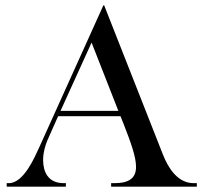

<svg xmlns="http://www.w3.org/2000/svg" viewBox="-20 -697 760 717"><path d="M383 -229ZM715 0H395V-13H407C465 -13 488 -34 488 -74C488 -111 469 -164 442 -233L430 -263H197L157 -173C149 -154 141 -127 141 -100C141 -56 159 -13 218 -13H226V0H5V-13H13C69 -13 110 -111 128 -150L366 -677H369L588 -121C609 -67 645 -13 703 -13H715ZM322 -538 206 -283H422Z"/></svg>

Font: Open Baskerville 0.0.53
Style: Normal
Weight: 400
Designer: Isaac Moore, James Puckett, Rob Mientjes
Foundry: The Open Baskerville Project
Version: 0.0.53 (g939f078)